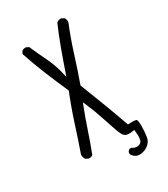

<svg xmlns="http://www.w3.org/2000/svg" viewBox="-209 -832 918 1050"><g transform="rotate(-30 250.0 -306.5)"><path d="M334 67.9H322.8Q313 72.3 308.6 82.5Q308.1 85.4 308.1 88.4Q308.1 96.2 313.5 102.5Q328.6 121.6 351.1 123.5Q383.3 123.5 407.7 105.5Q431.6 87.9 436 59.6Q440.9 28.8 440.9 -3.9V-4.4Q440.9 -9.3 440.9 -14.2Q440.9 -35.6 437 -44.9Q434.6 -49.8 432.1 -50.3Q421.9 -52.7 409.2 -52.7Q396.5 -52.7 380.9 -51.8Q333.5 -187 262.7 -366.2Q293 -450.7 319.3 -534.9Q345.7 -619.1 378.4 -699.2Q378.9 -701.2 378.9 -703.1Q378.9 -717.8 371.1 -728.5L354.5 -736.8Q352.5 -737.3 348.6 -737.3Q344.7 -737.3 338.1 -735.1Q331.5 -732.9 325.2 -728Q298.3 -666.5 274.7 -602.1Q251 -537.6 219.2 -445.3L213.4 -470.2Q200.2 -527.8 174.3 -581.1Q148.4 -634.3 125 -688L109.4 -695.8Q107.4 -696.3 105.5 -696.3Q91.3 -696.3 82 -688.5L74.2 -673.3Q99.1 -598.6 129.2 -524.9Q159.2 -451.2 193.4 -374Q159.2 -289.6 132.1 -204.8Q105 -120.1 75.7 -36.1Q76.2 -18.6 85 -5.9L101.6 2.4Q103.5 2.9 105.5 2.9Q119.1 2.9 128.4 -4.4Q153.3 -68.8 174.8 -133.8Q196.3 -198.7 221.7 -263.7L228 -279.8L235.4 -263.7Q261.7 -202.6 282.2 -139.2Q302.7 -75.7 314.5 -44.9Q322.3 -24.9 332 -15.1L339.4 -9.3Q347.7 -4.9 360.8 -4.9Q374 -4.9 388.7 -7.3L396 -8.3Q398.9 17.6 398.9 26.6Q398.9 35.6 398.4 42.2Q397.9 48.8 396 56.2Q394 63.5 388.2 69.3Q379.4 78.1 362.8 78.1Q346.2 78.1 334 67.9Z"/></g></svg>

Font: Bakudai
Style: ExtraLight
Weight: 200
Version: Version 1.48